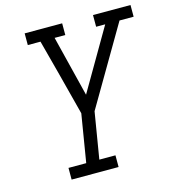

<svg xmlns="http://www.w3.org/2000/svg" viewBox="-109 -827 840 920"><g transform="rotate(-15 311.0 -367.5)"><path d="M133 0V-58H221L260 -295L204 -511L160 -677H97V-735H283V-677H230L305 -375L481 -677H436V-735H622V-677H552L324 -288L286 -58H366V0Z"/></g></svg>

Font: Iosevka Slab Light Extended
Style: Italic
Weight: 300
Width: 7
Italic angle: -9°
Monospace: yes
Designer: Belleve Invis
Foundry: Belleve Invis
Version: Version 11.1.0; ttfautohint (v1.8.3)